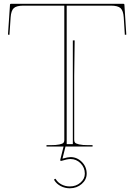

<svg xmlns="http://www.w3.org/2000/svg" viewBox="-20 -780 715 1022"><path d="M227.5 0V-7.3H247.6Q279.3 -7.3 296.1 -11Q313 -14.6 317.6 -19.8Q322.3 -24.9 322.3 -33.7V-750H105Q67.9 -750 53.5 -736.8Q39.1 -723.6 36.6 -687.5L30.3 -594.7L22.5 -595.7L33.2 -755.4Q33.2 -759.8 38.1 -759.8H637.2Q642.1 -759.8 642.1 -755.4L652.3 -595.7L644.5 -594.7L638.7 -687.5Q636.2 -723.1 621.8 -736.6Q607.4 -750 569.8 -750H335V-12.7H367.7V-564.9H377.4Q375 -415.5 375 -375.5V-35.2Q375 -26.4 379.2 -21Q383.3 -15.6 400.6 -11.5Q418 -7.3 450.2 -7.3H472.7V0H328.6L312.5 64.5Q341.8 56.2 355 56.2Q390.1 56.2 415.8 82Q441.4 107.9 441.4 144.5Q441.4 176.3 415 199.2Q388.7 222.2 351.6 222.2Q325.7 222.2 303.5 210.7Q281.2 199.2 269 179.2Q267.1 174.8 270.5 172.9Q275.4 169.9 277.3 174.3Q288.1 191.9 308.1 202.1Q328.1 212.4 351.6 212.4Q385.3 212.4 408.4 192.1Q431.6 171.9 431.6 144.5Q431.6 111.8 408.9 89.1Q386.2 66.4 355 66.4Q338.4 66.4 307.1 76.2Q301.8 77.6 300.8 73.2V70.3L318.4 0Z"/></svg>

Font: ZnikomitNo25
Style: Regular
Weight: 100
Designer: gluk
Foundry: gluk
Version: Version 0.56